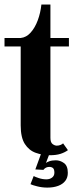

<svg xmlns="http://www.w3.org/2000/svg" viewBox="-22 -696 340 872"><path d="M204.5 9Q171 9 140.2 -2Q109.5 -13 90.8 -42.2Q72 -71.5 72 -126.5V-485H-1.5V-523.5H72Q97.5 -526 117.2 -548Q137 -570 149.5 -603.8Q162 -637.5 166 -675.5H207V-523.5H291V-485H207V-70Q207 -49 216.8 -41.8Q226.5 -34.5 236 -34.5Q245 -34.5 253 -37.8Q261 -41 264.5 -45L286.5 -14Q272 -3.5 252.5 2.8Q233 9 204.5 9ZM193 156Q169 156 146.5 150.2Q124 144.5 116.5 140.5L131 103.5Q136.5 107 154 112.8Q171.5 118.5 188.5 118.5Q204 118.5 214.5 110.5Q225 102.5 225 88.5Q225 72.5 218.5 67.2Q212 62 202 62Q194 62 187.2 65.2Q180.5 68.5 175 75.5L138.5 73.5L168.5 -9H207L186.5 44.5Q188.5 41.5 201 36.8Q213.5 32 231.5 32Q251 32 268.5 44.5Q286 57 286 89Q286 110.5 274.5 125.5Q263 140.5 242 148.2Q221 156 193 156Z"/></svg>

Font: Imbue Thin 10pt ExtraBold
Style: Regular
Weight: 800
Version: Version 1.102